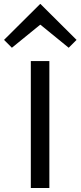

<svg xmlns="http://www.w3.org/2000/svg" viewBox="-63 -933 400 953"><path d="M317 -735 278 -696 138 -810H136L-4 -696L-43 -735L136 -913H138ZM182 0H90V-630H182Z"/></svg>

Font: TypoPRO Sinkin Sans
Style: 400 Regular
Weight: 400
Designer: Keith Bates
Foundry: K-Type
Version: Sinkin Sans (version 1.0)  by Keith Bates   •   © 2014   www